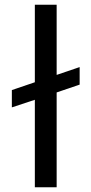

<svg xmlns="http://www.w3.org/2000/svg" viewBox="-20 -790 383 810"><path d="M30 -337 127 -369V0H219V-400L316 -433V-507L219 -474V-770H127V-443L30 -410Z"/></svg>

Font: Bounded Light
Style: Regular
Weight: 300
Designer: Vlad Churkin
Version: Version 3.0